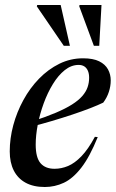

<svg xmlns="http://www.w3.org/2000/svg" viewBox="-20 -738 464 769"><path d="M295 -478Q265.5 -478 239.2 -457Q213 -436 191.8 -401.2Q170.5 -366.5 155 -324Q139.5 -281.5 131.2 -238.5Q123 -195.5 123 -159Q123 -107 142.2 -84.5Q161.5 -62 198.5 -62Q226 -62 252.8 -73.2Q279.5 -84.5 306.2 -112.2Q333 -140 360 -190L371.5 -189Q339.5 -110 305.8 -66.5Q272 -23 235.8 -6Q199.5 11 159.5 11Q114 11 82.8 -6Q51.5 -23 35.2 -55Q19 -87 19 -131.5Q19 -183.5 33.2 -236.5Q47.5 -289.5 73.8 -337.5Q100 -385.5 136.5 -423Q173 -460.5 217.5 -482.5Q262 -504.5 312.5 -504.5Q353 -504.5 377.2 -492.5Q401.5 -480.5 412.5 -460.2Q423.5 -440 423.5 -416Q423.5 -393 416 -370Q408.5 -347 393.5 -327Q373 -317 340.8 -304.5Q308.5 -292 269.5 -279Q230.5 -266 188.2 -253.5Q146 -241 105 -230.5L108 -251.5Q163.5 -269.5 203 -286.2Q242.5 -303 268.5 -319.5Q294.5 -336 309.5 -353.2Q324.5 -370.5 330.8 -388.8Q337 -407 337 -426.5Q337 -443 332 -454.5Q327 -466 317.8 -472Q308.5 -478 295 -478ZM260 -554.5H235.5L127.5 -712.5L129 -718H223ZM377.5 -554.5H356L297.5 -712.5L298.5 -718H386.5Z"/></svg>

Font: Newsreader 60pt Medium
Style: Italic
Weight: 500
Italic angle: -17°
Designer: Hugues Gentile
Foundry: Production Type
Version: Version 1.003